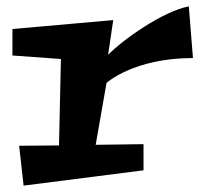

<svg xmlns="http://www.w3.org/2000/svg" viewBox="-20 -564 638 602"><path d="M280 -110 314 -304C314 -304 399 -382 585 -382L572 -544C491 -529 363 -438 319 -392L335 -501L19 -473V-390L171 -379L165 -108L40 -107L54 18L430 -30V-112Z"/></svg>

Font: Peralta
Style: Regular
Weight: 400
Designer: Astigmatic (AOETI)
Foundry: Astigmatic (AOETI)
Version: Version 1.000